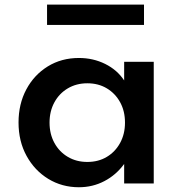

<svg xmlns="http://www.w3.org/2000/svg" viewBox="-20 -772 764 808"><path d="M312 16Q241 16 183.2 -19.2Q125.5 -54.5 91.8 -116Q58 -177.5 58 -256.5Q58 -334.5 90.8 -395.8Q123.5 -457 181 -492.5Q238.5 -528 312 -528Q372 -528 422.5 -503Q473 -478 502.5 -433.5V-512H627V0H502.5V-82Q468.5 -35.5 419.2 -9.8Q370 16 312 16ZM347.5 -90.5Q394 -90.5 429.5 -111.8Q465 -133 485.5 -170.5Q506 -208 506 -256Q506 -304.5 485.5 -341.8Q465 -379 429.5 -400.2Q394 -421.5 347.5 -421.5Q301.5 -421.5 265.5 -400.2Q229.5 -379 209 -341.5Q188.5 -304 188.5 -256Q188.5 -208 209 -170.5Q229.5 -133 265.5 -111.8Q301.5 -90.5 347.5 -90.5ZM178 -667V-752.5H586V-667Z"/></svg>

Font: Spartan Thin SemiBold
Style: Regular
Weight: 600
Version: Version 1.004